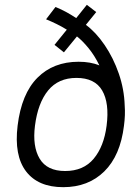

<svg xmlns="http://www.w3.org/2000/svg" viewBox="-20 -766 569 796"><path d="M53 -245Q69 -377 135 -443.5Q201 -510 306 -510Q355 -510 392 -495Q372 -536 347 -566.5Q322 -597 299 -615L245 -549L206 -580L257 -643Q236 -656 214.5 -666.5Q193 -677 171 -686L210 -737Q235 -727 256.5 -715Q278 -703 296 -691L340 -746L379 -716L336 -663Q378 -632 414 -579Q450 -526 472.5 -461Q495 -396 497 -328Q500 -290 494 -245Q479 -121 412.5 -55.5Q346 10 242 10Q138 10 88 -55.5Q38 -121 53 -245ZM250 -57Q326 -57 368.5 -108Q411 -159 422 -245Q434 -339 403.5 -391Q373 -443 297 -443Q222 -443 179.5 -391Q137 -339 125 -245Q114 -159 144.5 -108Q175 -57 250 -57Z"/></svg>

Font: Haskoy
Style: Italic
Weight: 400
Designer: Ertekin Erdin
Foundry: Ertekin Erdin
Version: Version 2.000; ttfautohint (v1.8.4.7-5d5b)